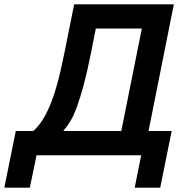

<svg xmlns="http://www.w3.org/2000/svg" viewBox="-85 -718 867 888"><path d="M-65 150 -12 -112H69Q89 -130 107 -156Q125 -182 143 -223Q161 -264 178 -324Q195 -384 212 -469L258 -698H719L602 -112H709L656 150H538L568 0H84L53 150ZM209 -112H476L571 -586H358L335 -469Q318 -384 302 -325Q286 -266 271.5 -226Q257 -186 242 -160.5Q227 -135 210 -116Z"/></svg>

Font: IBM Plex Sans SemiBold
Style: Italic
Weight: 600
Italic angle: -11.31°
Designer: Mike Abbink, Paul van der Laan, Pieter van Rosmalen
Foundry: Bold Monday
Version: Version 3.201